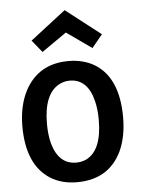

<svg xmlns="http://www.w3.org/2000/svg" viewBox="-53 -759 595 812"><g transform="rotate(-5 245.0 -352.5)"><path d="M245.1 -70.3Q170.9 -70.3 145.5 -160.2Q135.7 -197.3 135.7 -244.1Q135.7 -370.1 201.2 -406.2Q222.7 -418 247.1 -418Q323.2 -418 346.7 -322.3Q355.5 -287.1 355.5 -242.2Q355.5 -112.3 287.1 -79.1Q267.6 -70.3 245.1 -70.3ZM249 -501Q123 -501 65.4 -395.5Q31.2 -331.1 31.2 -242.2Q31.2 -80.1 127.9 -17.6Q175.8 12.7 241.2 12.7Q376 12.7 430.7 -100.6Q459 -161.1 459 -244.1Q459 -413.1 358.4 -473.6Q311.5 -501 249 -501ZM252 -716.8 101.6 -600.6 143.6 -548.8 249 -622.1 355.5 -546.9 400.4 -601.6Z"/></g></svg>

Font: Yaldevi Colombo SemiBold
Style: Regular
Weight: 600
Designer: Sol Matas, Denzil Rajitha, Kosala Senevirathne and Pathum Egodawatta
Foundry: Mooniak
Version: Version 1.020 ; ttfautohint (v1.6)